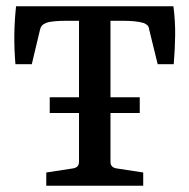

<svg xmlns="http://www.w3.org/2000/svg" viewBox="-20 -590 602 610"><path d="M138 -281H424V-231H138ZM127 0V-42L212 -55Q231 -58 231 -76V-524H192Q172 -524 154 -522.5Q136 -521 126 -517Q110 -511 107 -495L81 -386H29Q25 -435 25.5 -479Q26 -523 31 -570H531Q537 -523 536.5 -479Q536 -435 532 -386H481L454 -496Q453 -505 448.5 -509.5Q444 -514 436 -517Q413 -524 370 -524H331V-76Q331 -58 350 -55L435 -42V0Z"/></svg>

Font: Yrsa Medium
Style: Regular
Weight: 500
Designer: Anna Giedrys (Yrsa+Rasa design), David Brezina (Yrsa art-direction, Rasa art-direction, design)
Foundry: Rosetta Type Foundry
Version: Version 2.004